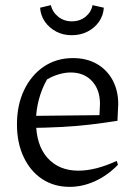

<svg xmlns="http://www.w3.org/2000/svg" viewBox="-20 -719 525 747"><path d="M251 8Q190 8 144 -22.5Q98 -53 72 -108Q46 -163 46 -235Q46 -310 73.5 -368Q101 -426 150 -459.5Q199 -493 264 -493Q317 -493 356.5 -470.5Q396 -448 418 -407.5Q440 -367 440 -314L437 -249Q380 -240 328 -234Q276 -228 219 -225Q162 -222 91 -221L92 -268L367 -271L369 -315Q369 -370 338 -403.5Q307 -437 255 -437Q233 -437 209 -430Q185 -423 163 -410Q142 -373 131 -331Q120 -289 120 -247Q120 -155 164.5 -105Q209 -55 285 -55Q352 -55 434 -93L439 -78Q398 -36 349.5 -14Q301 8 251 8ZM259 -582Q225 -582 198 -596.5Q171 -611 154.5 -635Q138 -659 136 -689L178 -699Q184 -672 206.5 -654Q229 -636 259 -636Q291 -636 313 -654Q335 -672 340 -699L384 -689Q382 -659 365.5 -635Q349 -611 321.5 -596.5Q294 -582 259 -582Z"/></svg>

Font: Piazzolla 24pt
Style: Regular
Weight: 400
Designer: Juan Pablo del Peral
Foundry: Huerta Tipografica
Version: Version 2.005